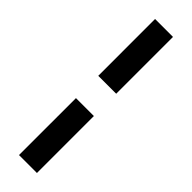

<svg xmlns="http://www.w3.org/2000/svg" viewBox="-305 -772 901 901"><g transform="rotate(45 145.5 -321.5)"><path d="M86 -396H205V-773H86ZM86 130H205V-248H86Z"/></g></svg>

Font: MV Cash SemiBold
Style: Regular
Weight: 600
Designer: Rodrigo Fuenzalida
Foundry: fragTYPE
Version: Version 1.100;Glyphs 3.1.2 (3151)